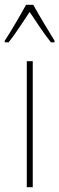

<svg xmlns="http://www.w3.org/2000/svg" viewBox="-41 -783 248 803"><path d="M98 -763H68C44 -719 0 -644 -21 -613V-606H-5C22 -639 58 -696 83 -733C110 -693 144 -640 172 -606H187V-613C175 -632 124 -716 98 -763ZM96 0V-527H71V0Z"/></svg>

Font: Noto Sans Armenian ExtraCondensed Thin
Style: Regular
Weight: 100
Width: 2
Designer: Monotype Design Team
Foundry: Monotype Imaging Inc.
Version: Version 2.008